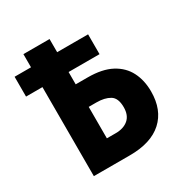

<svg xmlns="http://www.w3.org/2000/svg" viewBox="-166 -843 931 973"><g transform="rotate(-30 300.0 -357.0)"><path d="M105 0V-521H9V-637H105V-714H258V-637H439V-521H258V-449H328Q413 -449 466.5 -420.5Q520 -392 545.5 -342Q571 -292 571 -227Q571 -119 505.5 -59.5Q440 0 316 0ZM310 -133Q356 -133 383.5 -156.5Q411 -180 411 -227Q411 -281 381 -299Q351 -317 303 -317H258V-133Z"/></g></svg>

Font: Noto Sans Mono ExtraBold
Style: Regular
Weight: 800
Designer: Monotype Design Team
Foundry: Monotype Imaging Inc.
Version: Version 2.014